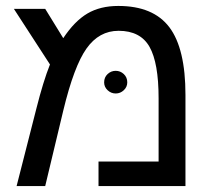

<svg xmlns="http://www.w3.org/2000/svg" viewBox="-20 -629 727 649"><path d="M379.9 -608.9Q498 -608.9 552.5 -536.9Q606.9 -464.8 606.9 -308.1V0H313V-83H516.1V-296.9Q516.1 -416.5 485.4 -470.7Q454.6 -524.9 380.9 -524.9Q314.9 -524.9 272.5 -465.1Q230 -405.3 193.8 -254.9L132.8 0H36.1L103 -262.2Q126 -353.5 148.9 -411.1L26.9 -599.1H132.8L193.8 -500Q231.9 -557.6 275.4 -583.3Q318.8 -608.9 379.9 -608.9ZM332 -350.6Q332 -367.7 343.8 -378.7Q355.5 -389.6 371.1 -389.6Q386.7 -389.6 398.4 -378.7Q410.2 -367.7 410.2 -350.6Q410.2 -335 398.4 -324Q386.7 -313 371.1 -313Q355.5 -313 343.8 -324Q332 -335 332 -350.6Z"/></svg>

Font: Arial
Style: Regular
Weight: 400
Designer: Steve Matteson
Foundry: Ascender Corporation
Version: Version 2.00.3